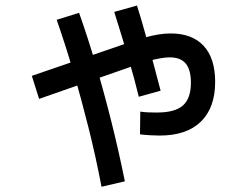

<svg xmlns="http://www.w3.org/2000/svg" viewBox="-20 -667 920 704"><path d="M493.3 -174.4 494.4 -257.8Q507.8 -255.6 523.9 -255Q540 -254.4 555.6 -254.4Q622.2 -254.4 651.1 -280.6Q680 -306.7 680 -363.3Q680 -411.1 661.1 -433.9Q642.2 -456.7 602.2 -456.7Q587.8 -456.7 567.8 -453.3Q547.8 -450 520.6 -442.2Q493.3 -434.4 456.7 -421.1L123.3 -304.4L96.7 -388.9L430 -503.3Q473.3 -518.9 505 -527.8Q536.7 -536.7 560.6 -540.6Q584.4 -544.4 605.6 -544.4Q684.4 -544.4 726.7 -498.9Q768.9 -453.3 768.9 -366.7Q768.9 -272.2 716.7 -221.1Q664.4 -170 565.6 -170Q548.9 -170 530 -171.1Q511.1 -172.2 493.3 -174.4ZM352.2 17.8Q331.1 -93.3 304.4 -199.4Q277.8 -305.6 248.3 -405.6Q218.9 -505.6 187.8 -594.4L270 -620Q302.2 -528.9 332.2 -427.2Q362.2 -325.6 388.9 -218.9Q415.6 -112.2 437.8 -2.2ZM488.9 -312.2Q474.4 -373.3 451.1 -452.2Q427.8 -531.1 398.9 -623.3L482.2 -646.7Q497.8 -597.8 512.8 -543.3Q527.8 -488.9 542.2 -435.6Q556.7 -382.2 568.9 -334.4Z"/></svg>

Font: Paperlogy 5 Medium
Style: Regular
Weight: 500
Designer: redesigned by Lee Juim, glyphs from Gmarket Sans & Montserrat
Foundry: PT&
Version: Version 1.001